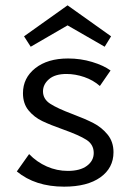

<svg xmlns="http://www.w3.org/2000/svg" viewBox="-20 -693 488 719"><path d="M95 -518 70 -557 233 -673 396 -557 372 -518 233 -598ZM251 -266Q299 -248 330 -232Q361 -216 383 -189Q405 -162 405 -123Q405 -64 356 -29Q307 6 220 6Q112 6 43 -51L89 -116Q118 -86 155.5 -69.5Q193 -53 234 -53Q280 -53 305.5 -72Q331 -91 331 -120Q331 -152 303.5 -169.5Q276 -187 217 -208Q169 -225 138.5 -239.5Q108 -254 87 -279.5Q66 -305 66 -344Q66 -401 112 -437.5Q158 -474 235 -474Q282 -474 325 -461Q368 -448 394 -429L354 -371Q329 -393 295.5 -404.5Q262 -416 229 -416Q186 -416 163.5 -396.5Q141 -377 141 -351Q141 -322 168 -304.5Q195 -287 251 -266Z"/></svg>

Font: Ysabeau SC Medium
Style: Regular
Weight: 500
Designer: Christian Thalmann (Catharsis Fonts)
Version: Version 0.003